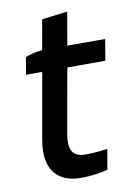

<svg xmlns="http://www.w3.org/2000/svg" viewBox="-77 -704 531 760"><g transform="rotate(-10 188.0 -324.0)"><path d="M188 5C223 5 268 -1 295 -9L309 -90C289 -87 248 -83 225 -83C178 -83 150 -101 163 -176L209 -435H362L376 -520H224L247 -653L144 -640L123 -520C100 -518 73 -511 55 -504L43 -435H108L61 -167C41 -48 97 5 188 5Z"/></g></svg>

Font: Fixel Text 20240404 Medium
Style: Italic
Weight: 500
Width: 4
Italic angle: -10°
Designer: AlfaBravo + MacPaw
Foundry: Kyrylo Tkachov, Marchela Mozhyna, Serhii Makarenko, Maria Weinstein, Zakhar Kryvoshyya
Version: Version 1.211;Glyphs 3.2 (3225)